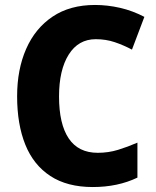

<svg xmlns="http://www.w3.org/2000/svg" viewBox="-20 -744 630 774"><path d="M366 -586Q296 -586 257 -524Q218 -462 218 -355Q218 -244 257 -186Q296 -128 374 -128Q417 -128 456 -140Q495 -152 534 -169V-28Q455 10 354 10Q251 10 183 -34.5Q115 -79 82 -161Q49 -243 49 -356Q49 -464 85.5 -547Q122 -630 192 -677Q262 -724 363 -724Q413 -724 463.5 -712.5Q514 -701 562 -676L512 -544Q478 -562 442.5 -574Q407 -586 366 -586Z"/></svg>

Font: Noto Sans Lao UI SemCond ExtBd
Style: Regular
Weight: 800
Width: 4
Designer: Monotype Design Team
Foundry: Monotype Imaging Inc.
Version: Version 2.000; ttfautohint (v1.8.4.7-5d5b)